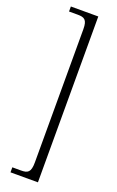

<svg xmlns="http://www.w3.org/2000/svg" viewBox="-197 -845 703 1151"><g transform="rotate(20 154.0 -270.0)"><path d="M215 259V-799H40V-767H95C138 -767 157 -757 157 -697V153C157 217 138 227 95 227H40V259Z"/></g></svg>

Font: Noto Serif Sinhala Condensed Light
Style: Regular
Weight: 300
Width: 3
Designer: Jelle Bosma - Monotype Design Team
Foundry: Monotype Imaging Inc.
Version: Version 2.007